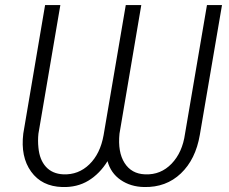

<svg xmlns="http://www.w3.org/2000/svg" viewBox="-20 -731 906 761"><path d="M859.9 -710.9 772 -196.3Q755.4 -99.1 696.8 -43.5Q638.2 12.2 551.3 10.3Q497.6 9.3 458.3 -17.8Q418.9 -44.9 406.2 -92.3Q375.5 -42.5 330.6 -15.1Q285.6 12.2 226.6 10.3Q145.5 7.8 103.3 -50.8Q61 -109.4 72.3 -201.7L158.7 -710.9H219.2L132.3 -201.2Q129.4 -173.8 132.3 -146Q136.7 -97.7 162.1 -69.8Q187.5 -42 231 -40Q291 -37.6 334.2 -79.6Q377.4 -121.6 390.6 -195.3L478.5 -710.9H540L453.6 -201.2Q446.3 -128.4 473.6 -85.2Q501 -42 554.7 -40H556.2Q617.2 -37.6 660.2 -82.3Q703.1 -127 713.4 -201.2L800.3 -710.9Z"/></svg>

Font: RobotoInd Light
Style: Italic
Weight: 300
Italic angle: -12°
Designer: Google
Version: Version 2.001151; 2014